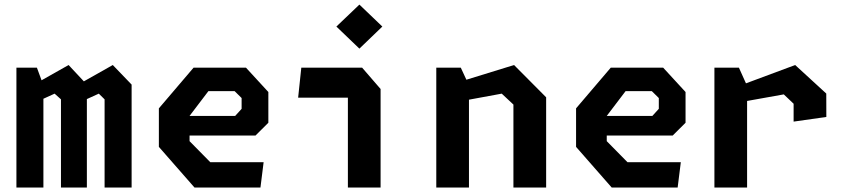

<svg xmlns="http://www.w3.org/2000/svg" viewBox="-20 -836 3760 856"><path d="M446.3 -393.1 420.5 -418.5 328 -376.4V-458.7L482.8 -546.1L566.8 -458.9V0H446.3ZM53.2 -534.2H144.6L173.5 -455.7V0H53.2ZM251.8 -393.1 223.5 -418.5 131 -376.4V-458.7L285.8 -546.1L367.3 -458.9V0H251.8Z M688.3 -181.2V-352.9L842.9 -534.2H1076.7L1176.4 -425.8V-288.8L1119.2 -231.8H791.1V-319.1H1028.4L1057.2 -350.8V-398.9L1025.9 -429.8H909.2L825.1 -319.2V-206.7L917.6 -112.8H1155.3L1141.2 0H847.1Z M1531 -426.5 1559.4 -400.6H1309.2L1323.3 -534.2H1594.6L1676.8 -439.2V0H1531ZM1479.7 -717.6 1582.3 -815.5 1684.6 -717.6 1582.3 -619.2Z M2269 -369.8 2216.9 -418.5 1988.3 -376.4V-458.7L2271.8 -546.1L2414.9 -402.2V0H2269ZM1925.1 -534.2H2034.4L2070.8 -455.7V0H1925.1Z M2548.3 -181.2V-352.9L2702.9 -534.2H2936.7L3036.4 -425.8V-288.8L2979.2 -231.8H2651.1V-319.1H2888.4L2917.2 -350.8V-398.9L2885.9 -429.8H2769.2L2685.1 -319.2V-206.7L2777.6 -112.8H3015.3L3001.2 0H2707.1Z M3518.2 -373.5 3474.4 -415.2 3234.2 -372.2V-437.8L3525.1 -546.1L3663.8 -418.9L3664.1 -314.6L3518.2 -293.8ZM3165.1 -534.2H3274.4L3310.8 -453.2V0H3165.1Z"/></svg>

Font: Monaspace Krypton Var
Style: Regular
Weight: 400
Designer: Riley Cran and the Lettermatic Team
Version: Version 1.101 (Monaspace Krypton Var)